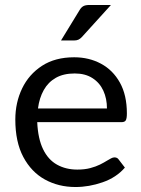

<svg xmlns="http://www.w3.org/2000/svg" viewBox="-20 -744 568 771"><path d="M283 7Q215 7 160.2 -23.2Q105.5 -53.5 73.5 -113.8Q41.5 -174 41.5 -264Q41.5 -332 68.8 -388.8Q96 -445.5 148.8 -479.8Q201.5 -514 278 -514Q337.5 -514 385.5 -488.2Q433.5 -462.5 461.5 -412.2Q489.5 -362 489.5 -288.5Q489.5 -268.5 485.2 -261Q481 -253.5 468 -253.5H129.5Q132.5 -187 153 -144.8Q173.5 -102.5 209 -82.8Q244.5 -63 290.5 -63Q320 -63 342.5 -69Q365 -75 381.5 -83.2Q398 -91.5 410 -99Q419 -104.5 426.2 -108.2Q433.5 -112 439.5 -112Q451 -112 456.5 -103.5L481.5 -71Q447 -31 392 -12Q337.5 7 283 7ZM409.5 -308.5Q409.5 -348 395 -379.8Q380.5 -411.5 351.5 -430.2Q322.5 -449 280 -449Q235 -449 204.2 -431.5Q173.5 -414 155.8 -382.5Q138 -351 132.5 -308.5ZM278 -581.5H225L299 -702.5Q305.5 -714 314.2 -719Q323 -724 338.5 -724H425.5L309 -595.5Q302 -588 295 -584.8Q288 -581.5 278 -581.5Z"/></svg>

Font: Verano Sans
Style: Regular
Weight: 400
Designer: Lukasz Dziedzic with Adam Twardoch and Botio Nikoltchev
Foundry: tyPoland Lukasz Dziedzic
Version: Version 3.001;December 28, 2019;FontCreator 12.0.0.2547 64-b